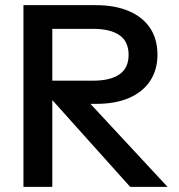

<svg xmlns="http://www.w3.org/2000/svg" viewBox="-20 -725 695 745"><path d="M71 0V-705H352Q426 -705 480 -682Q534 -659 562.5 -616Q591 -573 591 -513Q591 -454 562.5 -411Q534 -368 481 -345Q428 -322 354 -322H250V-363H136V-412H342Q408 -412 443.5 -436.5Q479 -461 479 -512Q479 -564 443.5 -588.5Q408 -613 342 -613H147L183 -650V0ZM485 0 145 -379H278L630 0Z"/></svg>

Font: TikTok Sans 24pt Medium
Style: Regular
Weight: 500
Version: Version 4.000